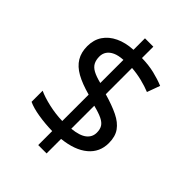

<svg xmlns="http://www.w3.org/2000/svg" viewBox="-233 -870 1039 1039"><g transform="rotate(45 286.0 -350.5)"><path d="M253 -49Q198 -50 146 -58.5Q94 -67 62 -82V-167Q96 -151 149 -139Q202 -127 253 -126V-328Q187 -346 145 -369.5Q103 -393 82.5 -427Q62 -461 62 -508Q62 -557 85.5 -592Q109 -627 152 -647.5Q195 -668 253 -671V-759H317V-672Q370 -671 413.5 -660.5Q457 -650 493 -635L466 -561Q434 -574 395.5 -583.5Q357 -593 317 -596V-395Q383 -376 427 -354.5Q471 -333 493.5 -301.5Q516 -270 516 -220Q516 -150 464 -106.5Q412 -63 317 -53V58H253ZM317 -131Q376 -137 403 -158.5Q430 -180 430 -214Q430 -239 420 -255.5Q410 -272 385.5 -284Q361 -296 317 -307ZM253 -594Q217 -592 194 -581.5Q171 -571 159.5 -554Q148 -537 148 -515Q148 -489 157.5 -470.5Q167 -452 190 -439.5Q213 -427 253 -417Z"/></g></svg>

Font: korean25
Style: Book
Weight: 400
Designer: Jelle Bosma - Monotype Design Team
Foundry: Monotype Imaging Inc.
Version: Version 2.003